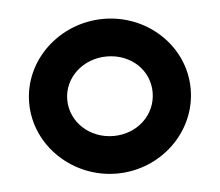

<svg xmlns="http://www.w3.org/2000/svg" viewBox="-35 -817 449 392"><g transform="rotate(-5 189.5 -620.5)"><path d="M24 -621C24 -533 100 -462 190 -462C280 -462 355 -533 355 -621C355 -709 280 -779 190 -779C100 -779 24 -709 24 -621ZM102 -621C102 -666 141 -702 190 -702C239 -702 277 -667 277 -621C277 -575 239 -539 190 -539C141 -539 102 -575 102 -621Z"/></g></svg>

Font: Charger Pro
Style: ExBd
Weight: 400
Designer: Jasper
Foundry: Cannot Into Space Fonts
Version: Version 1.09